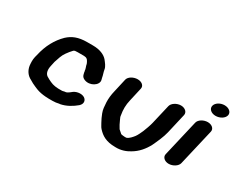

<svg xmlns="http://www.w3.org/2000/svg" viewBox="-86 -976 1607 1309"><g transform="rotate(30 717.5 -321.0)"><path d="M376 -163H375C373 -162 371 -162 368 -162H338C335 -162 333 -162 330 -163L317 -164L307 -166L294 -169C279 -175 271 -177 257 -185L236 -197C216 -211 212 -239 219 -270L227 -307C237 -337 246 -369 264 -393C275 -409 287 -423 300 -437C304 -439 307 -440 310 -442H312C319 -443 325 -443 331 -443H376C380 -443 384 -443 387 -442C409 -442 418 -420 424 -405C426 -389 436 -373 436 -357C437 -353 439 -350 438 -346L442 -330C445 -318 453 -309 467 -303C515 -283 574 -321 566 -359L562 -375C559 -395 551 -412 548 -432C545 -455 526 -476 513 -493C492 -517 454 -535 398 -535H353C282 -535 240 -516 204 -483C153 -433 118 -369 100 -288L95 -269C89 -244 91 -219 93 -200C98 -166 117 -136 150 -120C162 -112 183 -101 196 -96L210 -90C228 -82 250 -76 274 -73L294 -71C302 -70 310 -70 317 -70H347C365 -70 382 -72 397 -76C398 -77 400 -76 402 -76C450 -85 490 -110 521 -136C547 -159 541 -187 519 -200C492 -215 451 -206 431 -187C424 -182 418 -176 410 -172L399 -167C393 -167 382 -165 376 -163Z M705 -443 681 -337C673 -305 670 -274 671 -246C673 -215 674 -190 684 -165C692 -144 700 -127 711 -107C720 -93 724 -80 736 -68C765 -37 801 -11 876 -11C920 -9 959 -24 986 -41C1031 -67 1064 -106 1088 -152C1104 -186 1128 -238 1137 -278L1173 -434C1179 -459 1156 -481 1123 -481C1090 -481 1056 -459 1050 -434L1014 -280C1011 -265 993 -214 987 -201C980 -186 969 -160 958 -146C946 -131 930 -111 910 -104H909C906 -103 904 -103 903 -104C899 -104 895 -103 892 -104C883 -104 875 -106 866 -108V-109C864 -111 861 -113 858 -116L841 -131C830 -148 820 -167 812 -186L804 -204C802 -208 802 -213 801 -219C794 -258 794 -296 804 -337L828 -443C834 -468 811 -488 778 -488C745 -488 711 -468 705 -443Z M1265 -428 1198 -141C1192 -116 1215 -94 1248 -94C1281 -94 1315 -116 1321 -141L1388 -428C1394 -453 1371 -474 1338 -474C1305 -474 1271 -453 1265 -428ZM1308 -585C1302 -559 1327 -537 1361 -537C1395 -537 1428 -557 1434 -583C1440 -609 1415 -631 1380 -631C1346 -631 1314 -611 1308 -585Z"/></g></svg>

Font: Blanket
Style: SikObl
Weight: 700
Foundry: Cannot Into Space Fonts
Version: Version 0.9